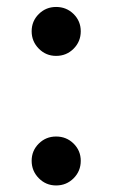

<svg xmlns="http://www.w3.org/2000/svg" viewBox="-20 -536 330 563"><path d="M144.5 7.8Q114.7 7.8 93.8 -13.4Q72.8 -34.7 72.8 -64.5Q72.8 -94.2 93.8 -115Q114.7 -135.7 144.5 -135.7Q174.8 -135.7 195.8 -115Q216.8 -94.2 216.8 -64.5Q216.8 -34.2 195.8 -13.2Q174.8 7.8 144.5 7.8ZM144.5 -372.1Q114.7 -372.1 93.8 -393.3Q72.8 -414.6 72.8 -444.3Q72.8 -474.1 93.8 -494.9Q114.7 -515.6 144.5 -515.6Q174.8 -515.6 195.8 -494.9Q216.8 -474.1 216.8 -444.3Q216.8 -414.1 195.8 -393.1Q174.8 -372.1 144.5 -372.1Z"/></svg>

Font: V-Inter
Style: Medium-500
Weight: 500
Designer: Rasmus Andersson
Foundry: rsms
Version: Version 4.000;git-4146feb